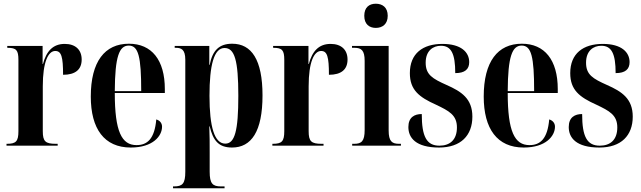

<svg xmlns="http://www.w3.org/2000/svg" viewBox="-20 -783 3445 1032"><path d="M15 0H290V-10H280C224 -10 210 -23 210 -78V-319C210 -450 239 -509 277 -509C310 -509 319 -478 319 -381C386 -381 419 -410 419 -463C419 -515 386 -547 328 -547C264 -547 229 -507 211 -439H209V-536H19V-526H21C68 -526 79 -513 79 -461V-78C79 -23 66 -10 17 -10H15Z M683 10C802 10 851 -52 851 -102C851 -122 838 -136 820 -141C811 -37 772 -3 714 -3C634 -3 597 -76 597 -283H866V-304C866 -461 795 -548 673 -548C543 -548 468 -452 468 -264C468 -91 540 10 683 10ZM739 -293H597C598 -480 621 -538 672 -538C724 -538 739 -479 739 -293Z M910 229H1187V219H1168C1123 219 1107 204 1107 140V36C1107 -11 1107 -57 1105 -104H1107C1125 -29 1154 10 1227 10C1331 10 1391 -76 1391 -270C1391 -462 1332 -548 1228 -548C1158 -548 1122 -512 1107 -434H1105V-536H919V-526H924C953 -526 976 -519 976 -462V140C976 204 961 219 915 219H910ZM1191 -11C1133 -11 1106 -100 1106 -268C1106 -433 1130 -525 1187 -525C1241 -525 1261 -459 1261 -268C1261 -80 1242 -11 1191 -11Z M1444 0H1719V-10H1709C1653 -10 1639 -23 1639 -78V-319C1639 -450 1668 -509 1706 -509C1739 -509 1748 -478 1748 -381C1815 -381 1848 -410 1848 -463C1848 -515 1815 -547 1757 -547C1693 -547 1658 -507 1640 -439H1638V-536H1448V-526H1450C1497 -526 1508 -513 1508 -461V-78C1508 -23 1495 -10 1446 -10H1444Z M2000 -633C2035 -633 2064 -653 2064 -698C2064 -744 2035 -763 2000 -763C1965 -763 1938 -744 1938 -698C1938 -653 1965 -633 2000 -633ZM1873 0H2135V-10H2125C2087 -10 2069 -23 2069 -82V-536H1872V-526H1885C1922 -526 1940 -513 1940 -456V-84C1940 -24 1923 -10 1884 -10H1873Z M2340 10C2457 10 2519 -55 2519 -156C2519 -253 2460 -291 2381 -326C2305 -360 2268 -381 2268 -446C2268 -511 2308 -537 2350 -537C2405 -537 2427 -495 2427 -390C2479 -390 2502 -411 2502 -449C2502 -502 2459 -547 2358 -547C2252 -547 2183 -495 2183 -390C2183 -300 2232 -261 2324 -220C2393 -187 2436 -165 2436 -98C2436 -31 2398 0 2342 0C2273 0 2247 -49 2247 -170C2208 -170 2175 -153 2175 -100C2175 -43 2214 10 2340 10Z M2795 10C2914 10 2963 -52 2963 -102C2963 -122 2950 -136 2932 -141C2923 -37 2884 -3 2826 -3C2746 -3 2709 -76 2709 -283H2978V-304C2978 -461 2907 -548 2785 -548C2655 -548 2580 -452 2580 -264C2580 -91 2652 10 2795 10ZM2851 -293H2709C2710 -480 2733 -538 2784 -538C2836 -538 2851 -479 2851 -293Z M3202 10C3319 10 3381 -55 3381 -156C3381 -253 3322 -291 3243 -326C3167 -360 3130 -381 3130 -446C3130 -511 3170 -537 3212 -537C3267 -537 3289 -495 3289 -390C3341 -390 3364 -411 3364 -449C3364 -502 3321 -547 3220 -547C3114 -547 3045 -495 3045 -390C3045 -300 3094 -261 3186 -220C3255 -187 3298 -165 3298 -98C3298 -31 3260 0 3204 0C3135 0 3109 -49 3109 -170C3070 -170 3037 -153 3037 -100C3037 -43 3076 10 3202 10Z"/></svg>

Font: Noto Serif Display ExtraCondensed
Style: Bold
Weight: 700
Width: 2
Designer: Monotype Design Team
Foundry: Monotype Imaging Inc.
Version: Version 2.009